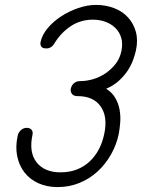

<svg xmlns="http://www.w3.org/2000/svg" viewBox="-20 -761 577 781"><path d="M202 -585Q189 -564 169 -564Q153 -564 148 -571.5Q143 -579 145 -590Q151 -619 174 -646.5Q197 -674 229.5 -695Q262 -716 299 -728.5Q336 -741 371 -741Q410 -741 444 -728Q478 -715 500.5 -690.5Q523 -666 532.5 -632Q542 -598 533 -556Q529 -538 521 -516Q513 -494 498.5 -472.5Q484 -451 463 -432Q442 -413 412 -400Q436 -385 449 -362.5Q462 -340 466.5 -314.5Q471 -289 469 -263Q467 -237 463 -216Q454 -172 431.5 -132.5Q409 -93 377 -63.5Q345 -34 303.5 -17Q262 0 214 0Q171 0 136.5 -15.5Q102 -31 80 -59Q58 -87 50 -125.5Q42 -164 52 -209Q55 -223 65.5 -232Q76 -241 88 -241Q102 -241 108.5 -233Q115 -225 112 -212Q97 -141 129 -100.5Q161 -60 226 -60Q263 -60 292.5 -71.5Q322 -83 344.5 -104Q367 -125 382 -153.5Q397 -182 404 -216Q419 -286 389.5 -328Q360 -370 296 -370H292Q278 -371 272 -380Q266 -389 268 -400Q271 -414 281 -422.5Q291 -431 305 -431Q332 -431 359 -439Q386 -447 409.5 -463Q433 -479 450.5 -501.5Q468 -524 474 -554Q480 -584 473 -607.5Q466 -631 449 -647.5Q432 -664 408.5 -672.5Q385 -681 358 -681Q307 -681 267 -654Q227 -627 201 -584Z"/></svg>

Font: VDS
Style: Thin Italic
Weight: 100
Width: 0
Designer: artmaker
Foundry: artmaker
Version: Version 1.000 2012 initial release